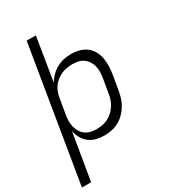

<svg xmlns="http://www.w3.org/2000/svg" viewBox="-226 -849 1050 1178"><g transform="rotate(-30 299.5 -260.0)"><path d="M-1 215 156 -735H221L171 -428Q184 -451 204 -471Q224 -491 247.5 -504Q271 -517 297.5 -522.5Q324 -528 349 -528Q378 -528 406 -521Q434 -514 455.5 -498Q477 -482 491 -458Q505 -434 510 -406.5Q515 -379 514.5 -350Q514 -321 509 -292L492 -192Q488 -167 480.5 -141.5Q473 -116 459 -92.5Q445 -69 425.5 -49Q406 -29 382 -16Q358 -3 331.5 2.5Q305 8 280 8Q251 8 223 1Q195 -6 173.5 -22.5Q152 -39 138.5 -63Q125 -87 119 -115L64 215ZM256 -50Q276 -50 296.5 -53.5Q317 -57 336.5 -66.5Q356 -76 372.5 -91Q389 -106 400.5 -124Q412 -142 419 -161.5Q426 -181 429 -202L446 -302Q449 -323 449.5 -344Q450 -365 445.5 -384.5Q441 -404 430 -421Q419 -438 403 -449.5Q387 -461 367 -465.5Q347 -470 326 -470Q306 -470 285.5 -466.5Q265 -463 246.5 -454.5Q228 -446 211 -432.5Q194 -419 182 -401.5Q170 -384 163.5 -364.5Q157 -345 154 -325L137 -225Q133 -204 132.5 -182Q132 -160 136.5 -140Q141 -120 151.5 -102Q162 -84 178 -72Q194 -60 214.5 -55Q235 -50 256 -50Z"/></g></svg>

Font: Iosevka Light Extended Oblique
Style: Regular
Weight: 300
Width: 7
Italic angle: -9°
Monospace: yes
Designer: Belleve Invis
Foundry: Belleve Invis
Version: Version 32.5.0; ttfautohint (v1.8.4)